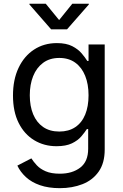

<svg xmlns="http://www.w3.org/2000/svg" viewBox="-20 -775 645 1010"><path d="M294.9 214.8Q234.9 214.8 190.2 199.2Q145.5 183.6 116.2 156.5Q86.9 129.4 71.3 96.2L145 58.1Q156.2 75.7 173.6 94.5Q190.9 113.3 220.2 126Q249.5 138.7 294.9 138.7Q360.4 138.7 402.1 106.7Q443.8 74.7 443.8 7.8V-96.2H437Q425.8 -78.6 407.7 -57.4Q389.6 -36.1 358.4 -21Q327.1 -5.9 277.3 -5.9Q211.9 -5.9 159.9 -37.4Q107.9 -68.8 78.1 -128.4Q48.3 -188 48.3 -272.5Q48.3 -356 77.6 -418Q106.9 -480 159.2 -514.2Q211.4 -548.3 279.3 -548.3Q328.6 -548.3 359.9 -532.2Q391.1 -516.1 409.7 -494.1Q428.2 -472.2 439 -454.6H445.8V-541H530.8V11.7Q530.8 83 499 127.9Q467.3 172.9 413.8 193.8Q360.4 214.8 294.9 214.8ZM292 -83Q341.3 -83 375.7 -106Q410.2 -128.9 428 -171.9Q445.8 -214.8 445.8 -273.9Q445.8 -332 428 -376.2Q410.2 -420.4 376 -445.3Q341.8 -470.2 292 -470.2Q241.2 -470.2 206.5 -444.3Q171.9 -418.5 154.3 -374.3Q136.7 -330.1 136.7 -273.9Q136.7 -216.8 154.5 -173.8Q172.4 -130.9 207 -106.9Q241.7 -83 292 -83ZM220.7 -755.4 291 -669.4 360.4 -755.4H447.3V-751.5L332.5 -620.6H249L134.8 -751.5V-755.4Z"/></svg>

Font: Inter 17pt
Style: Regular
Weight: 400
Version: Version 4.001;git-66647c0bb